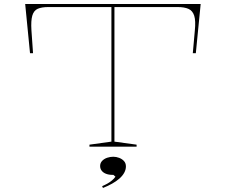

<svg xmlns="http://www.w3.org/2000/svg" viewBox="-20 -728 1121 953"><path d="M424 0V-10L533 -25V-693H220Q187 -693 167.5 -684.5Q148 -676 140.5 -651Q133 -626 136 -578L144 -464H129L105 -708H976L952 -464H937L947 -576Q952 -625 944 -650Q936 -675 915.5 -684Q895 -693 861 -693H548V-25L658 -10V0ZM491 205 487 196Q501 190 513.5 183Q526 176 536.5 167Q547 158 553 149L543 140H539Q520 140 506 134.5Q492 129 484.5 119Q477 109 477 96Q477 81 487 70.5Q497 60 512 55Q527 50 542 50Q557 50 571.5 55.5Q586 61 595.5 71.5Q605 82 605 98Q605 114 596.5 129.5Q588 145 572.5 158.5Q557 172 536.5 183.5Q516 195 491 205Z"/></svg>

Font: Kalnia Expanded Thin
Style: Regular
Weight: 250
Width: 7
Designer: Frida Medrano
Foundry: Frida Medrano
Version: Version 1.105